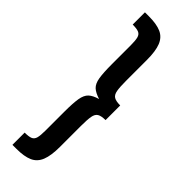

<svg xmlns="http://www.w3.org/2000/svg" viewBox="-316 -882 981 981"><g transform="rotate(45 175.0 -391.0)"><path d="M48.8 87.4V-1Q78.6 -1 93 -7.1Q107.4 -13.2 112.1 -31Q116.7 -48.8 116.7 -84V-218.3Q116.7 -281.7 122.3 -315.4Q127.9 -349.1 145 -365.2Q162.1 -381.3 196.3 -391.1Q162.1 -401.9 145 -417.7Q127.9 -433.6 122.3 -467.3Q116.7 -501 116.7 -564V-698.7Q116.7 -733.9 112.1 -751.7Q107.4 -769.5 93 -775.6Q78.6 -781.7 48.8 -781.7V-870.1H78.1Q133.3 -870.1 166.3 -855.5Q199.2 -840.8 213.6 -804.9Q228 -769 228 -705.1V-553.7Q228 -509.3 232.2 -485.6Q236.3 -461.9 250.7 -453.1Q265.1 -444.3 295.9 -444.3V-338.4Q265.1 -338.4 250.7 -329.6Q236.3 -320.8 232.2 -297.4Q228 -273.9 228 -229V-77.6Q228 -14.2 213.6 22Q199.2 58.1 166.3 72.8Q133.3 87.4 78.1 87.4Z"/></g></svg>

Font: Antonio SemiBold
Style: Regular
Weight: 600
Designer: Vernon Adams
Foundry: Vernon Adams
Version: Version 1.002